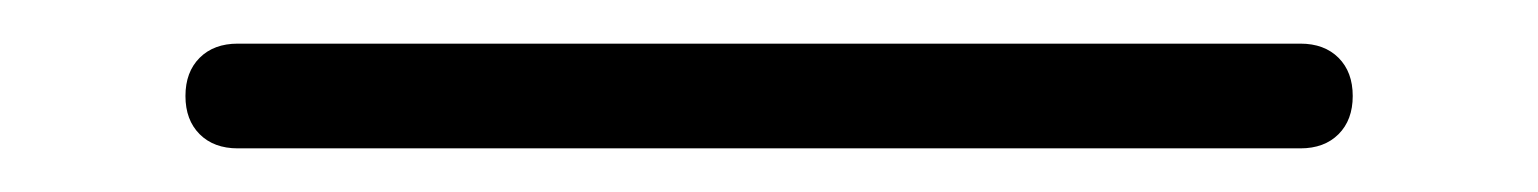

<svg xmlns="http://www.w3.org/2000/svg" viewBox="-20 24 705 88"><path d="M65 68Q65 57 71.5 50.5Q78 44 89 44H576Q587 44 593.5 50.5Q600 57 600 68Q600 79 593.5 85.5Q587 92 576 92H89Q78 92 71.5 85.5Q65 79 65 68Z"/></svg>

Font: Higure Gothic Medium
Style: Regular
Weight: 500
Designer: Yoshimichi Ohira
Foundry: Positype
Version: Version 1.000